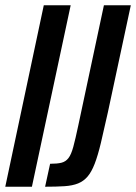

<svg xmlns="http://www.w3.org/2000/svg" viewBox="-21 -708 516 728"><path d="M-1 0 145 -688H247L100 0ZM150 0 169 -87Q196 -87 212 -91Q228 -95 238.5 -108.5Q249 -122 257 -151.5Q265 -181 276 -233L373 -688H475L388 -282Q373 -214 361.5 -166Q350 -118 338 -87Q326 -56 311 -38.5Q296 -21 275 -12.5Q254 -4 223.5 -2Q193 0 150 0Z"/></svg>

Font: Saira ExtraCondensed SemiBold
Style: Italic
Weight: 600
Width: 2
Italic angle: -12°
Designer: Hector Gatti with collaboration of the Omnibus-Type team
Foundry: Omnibus-Type
Version: Version 1.101